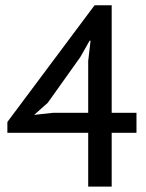

<svg xmlns="http://www.w3.org/2000/svg" viewBox="-20 -691 540 711"><path d="M485.4 -199.2H393.6V0H306.6V-199.2H7.3V-239.3L330.1 -671.4H393.6V-273.4H485.4ZM306.6 -465.3 315.4 -540.5H312L277.3 -479.5L156.7 -310.1L106.4 -265.6L177.7 -273.4H306.6Z"/></svg>

Font: PT Astra Sans
Style: Regular
Weight: 400
Designer: A.Korolkova, I. Chaeva
Foundry: ParaType Ltd
Version: Version 1.001; ttfautohint (v1.6)